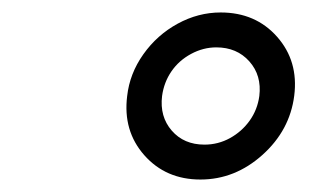

<svg xmlns="http://www.w3.org/2000/svg" viewBox="-20 -780 522 308"><path d="M184 -626Q188 -662 210 -693Q232 -724 265 -742Q298 -760 334 -760Q390 -760 424.5 -721Q459 -682 452 -626.5Q445 -571 401 -531.5Q357 -492 301.5 -492Q246 -492 211.5 -531Q177 -570 184 -626ZM308 -548Q330 -548 349 -558.5Q368 -569 380.5 -586.5Q393 -604 396 -626Q400 -659 380 -681.5Q360 -704 327 -704Q306 -704 286.5 -693.5Q267 -683 255 -665.5Q243 -648 240 -626Q236 -593 255.5 -570.5Q275 -548 308 -548Z"/></svg>

Font: Orkney Medium
Style: MediumItalic
Weight: 500
Designer: Samuel Oakes and Alfredo Marco Pradil
Foundry: Alfredo Marco Pradil
Version: 1.0; ttfautohint (v1.5)